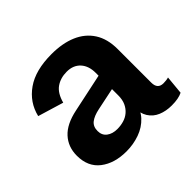

<svg xmlns="http://www.w3.org/2000/svg" viewBox="-130 -659 819 819"><g transform="rotate(-45 279.0 -250.0)"><path d="M348 -320Q348 -362 325.5 -386.5Q303 -411 264 -411Q226 -411 199 -392Q172 -373 160 -328L44 -363Q60 -430 117 -470Q174 -510 271 -510Q337 -510 385 -489.5Q433 -469 459.5 -428Q486 -387 486 -326V-123Q486 -84 521 -84Q529 -84 537.5 -85Q546 -86 552 -88L544 -4Q532 2 516 5Q500 8 479 8Q445 8 417.5 -3.5Q390 -15 374.5 -39.5Q359 -64 359 -102V-110L378 -114Q374 -73 348 -45Q322 -17 284 -3.5Q246 10 204 10Q132 10 86.5 -25Q41 -60 41 -127Q41 -180 74 -216Q107 -252 175 -266L363 -306V-225L248 -201Q214 -194 196 -180Q178 -166 178 -139Q178 -113 196.5 -99Q215 -85 244 -85Q264 -85 283 -90.5Q302 -96 316.5 -108.5Q331 -121 339.5 -139.5Q348 -158 348 -184Z"/></g></svg>

Font: Kantumruy Pro SemiBold
Style: Regular
Weight: 600
Version: Version 1.002